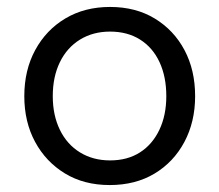

<svg xmlns="http://www.w3.org/2000/svg" viewBox="-20 -526 632 553"><path d="M296 7Q222 7 167 -26.5Q112 -60 81 -117.5Q50 -175 50 -249Q50 -324 81.5 -382Q113 -440 168.5 -473Q224 -506 297 -506Q371 -506 426 -472.5Q481 -439 511.5 -381.5Q542 -324 542 -249Q542 -175 511 -117Q480 -59 425 -26Q370 7 296 7ZM297 -64Q347 -64 383 -87Q419 -110 439 -152Q459 -194 459 -249Q459 -305 439.5 -347Q420 -389 383.5 -412Q347 -435 297 -435Q248 -435 210.5 -412Q173 -389 152.5 -347Q132 -305 132 -249Q132 -194 152.5 -152Q173 -110 210.5 -87Q248 -64 297 -64Z"/></svg>

Font: REM Light
Style: Regular
Weight: 300
Designer: Octavio Pardo
Foundry: Ashler Design
Version: Version 1.005;gftools[0.9.28]